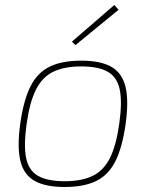

<svg xmlns="http://www.w3.org/2000/svg" viewBox="-20 -734 597 766"><path d="M304 -492Q382 -492 425 -467Q468 -442 481 -386.5Q494 -331 481 -238Q468 -146 440.5 -91Q413 -36 364 -12Q315 12 238 12Q160 12 117 -13Q74 -38 61 -93.5Q48 -149 61 -242Q74 -334 101.5 -389Q129 -444 178 -468Q227 -492 304 -492ZM304 -469Q236 -469 192 -447.5Q148 -426 123 -375.5Q98 -325 86 -238Q74 -152 84.5 -102.5Q95 -53 132.5 -32Q170 -11 238 -11Q306 -11 350 -32.5Q394 -54 419 -104.5Q444 -155 456 -242Q468 -328 457.5 -377.5Q447 -427 409.5 -448Q372 -469 304 -469ZM436 -714 453 -695 281 -554 267 -568Z"/></svg>

Font: Exo 2 Thin
Style: Italic
Weight: 250
Italic angle: -8°
Designer: Natanael Gama
Foundry: Natanael Gama
Version: Version 2.010